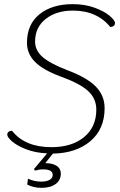

<svg xmlns="http://www.w3.org/2000/svg" viewBox="-20 -730 576 925"><path d="M534 -619Q534 -610 527.5 -605Q521 -600 511 -600Q481 -638 435.5 -658.5Q390 -679 331 -679Q251 -679 200 -638.5Q149 -598 149 -530Q149 -487 185 -455.5Q221 -424 304 -392Q400 -356 442 -312.5Q484 -269 484 -209Q484 -108 415.5 -50Q347 8 235 10L198 56Q233 56 253 69Q273 82 273 106Q273 138 248 156.5Q223 175 179 175Q142 175 111 159L115 131Q146 145 178 145Q204 145 219 136.5Q234 128 234 112Q234 86 187 86Q168 86 148 92L144 84L207 9Q149 6 105.5 -11Q62 -28 38.5 -48.5Q15 -69 15 -81Q15 -90 21.5 -95Q28 -100 38 -100Q100 -21 228 -21Q326 -21 385 -69.5Q444 -118 444 -202Q444 -255 404.5 -291.5Q365 -328 273 -361Q187 -393 148.5 -432Q110 -471 110 -524Q110 -613 170.5 -661.5Q231 -710 330 -710Q389 -710 435.5 -693Q482 -676 508 -654Q534 -632 534 -619Z"/></svg>

Font: Thasadith
Style: Italic
Weight: 400
Italic angle: -9°
Designer: Cadson Demak Co.,Ltd.
Foundry: Cadson Demak Co.,Ltd.
Version: Version 1.000; ttfautohint (v1.6)